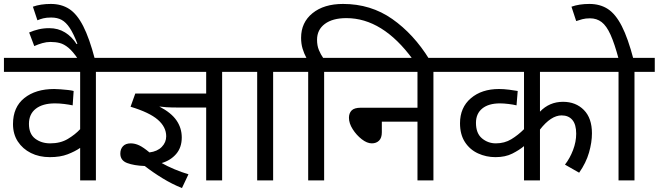

<svg xmlns="http://www.w3.org/2000/svg" viewBox="-20 -916 3345 975"><path d="M571 -551H467V0H387V-165Q361 -147 323.5 -132.5Q286 -118 233 -118Q179 -118 137 -139Q95 -160 70.5 -197.5Q46 -235 46 -286Q46 -372 103.5 -418Q161 -464 255 -464Q268 -464 287.5 -462.5Q307 -461 325.5 -459Q344 -457 354 -454L349 -381Q330 -385 306 -388Q282 -391 259 -391Q197 -391 162 -364Q127 -337 127 -287Q127 -236 158.5 -212Q190 -188 235 -188Q287 -188 324.5 -210.5Q362 -233 387 -260V-551H0V-622H571Z M377 -615Q350 -655 327.5 -673.5Q305 -692 283.5 -697.5Q262 -703 236 -703Q216 -703 195 -697Q174 -691 154 -682L128 -751Q151 -761 176 -767Q201 -773 230 -773Q275 -773 310 -751.5Q345 -730 369 -692L373 -694Q353 -746 334 -774.5Q315 -803 293 -815Q271 -827 240 -827Q216 -827 200 -823Q184 -819 170 -813L147 -882Q186 -896 238 -896Q292 -896 331.5 -870.5Q371 -845 402.5 -783.5Q434 -722 462 -615Z M824 -224Q824 -271 781.5 -308Q739 -345 643 -374L667 -441H1027V-551H556V-622H1212V-551H1108V0H1027V-370H882Q848 -370 825 -371.5Q802 -373 789 -375Q849 -344 876 -305Q903 -266 903 -218Q903 -167 874.5 -134Q846 -101 801 -88Q829 -72 866 -56.5Q903 -41 937 -31L904 39Q854 19 805 -11Q756 -41 715 -73Q661 -75 626 -88Q591 -101 591 -136Q591 -159 604.5 -173.5Q618 -188 644 -188Q665 -188 686.5 -178Q708 -168 739 -142Q779 -147 801.5 -170Q824 -193 824 -224Z M1367 -551V0H1286V-551H1197V-622H1470V-551Z M1545 -551H1456V-622H1536Q1524 -644 1516.5 -669Q1509 -694 1509 -724Q1509 -802 1567 -849Q1625 -896 1722 -896Q1863 -896 1972 -819.5Q2081 -743 2160 -615H2076Q1923 -824 1739 -824Q1669 -824 1629.5 -794.5Q1590 -765 1590 -714Q1590 -684 1599.5 -661.5Q1609 -639 1621 -622H1729V-551H1626V0H1545Z M1715 -622H2284V-551H2181V0H2100V-298H1919V-244Q1919 -216 1905 -202Q1891 -188 1868 -188Q1844 -188 1817 -209Q1790 -230 1771 -260Q1752 -290 1752 -318Q1752 -341 1765.5 -355Q1779 -369 1813 -369H2100V-551H1715Z M3047 -551H2722V-349Q2770 -399 2839 -399Q2904 -399 2945 -357.5Q2986 -316 2986 -239Q2986 -193 2971 -141Q2956 -89 2921 -39L2849 -80Q2874 -112 2890 -154Q2906 -196 2906 -237Q2906 -284 2886.5 -307Q2867 -330 2832 -330Q2778 -330 2722 -258V0H2641V-174Q2617 -154 2581.5 -136Q2546 -118 2496 -118Q2449 -118 2407.5 -137Q2366 -156 2341 -194.5Q2316 -233 2316 -290Q2316 -370 2371 -417Q2426 -464 2514 -464Q2537 -464 2565.5 -460.5Q2594 -457 2609 -454L2603 -381Q2587 -385 2562.5 -388Q2538 -391 2519 -391Q2461 -391 2429 -365Q2397 -339 2397 -292Q2397 -239 2427.5 -213.5Q2458 -188 2498 -188Q2542 -188 2576.5 -209Q2611 -230 2641 -260V-551H2270V-622H3047Z M3202 -551V0H3121V-551H3032V-622H3305V-551ZM3122 -615Q3101 -694 3080.5 -739.5Q3060 -785 3035 -804Q3010 -823 2976 -823Q2954 -823 2937 -818.5Q2920 -814 2906 -809L2882 -882Q2921 -896 2973 -896Q3027 -896 3066.5 -870.5Q3106 -845 3137.5 -783.5Q3169 -722 3197 -615Z"/></svg>

Font: RS Noto Sans
Style: Regular
Weight: 400
Designer: Monotype Design Team
Foundry: Monotype Imaging Inc.
Version: Version 3.10